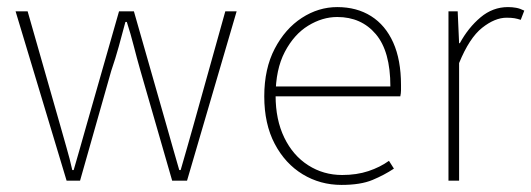

<svg xmlns="http://www.w3.org/2000/svg" viewBox="-20 -510 1500 542"><path d="M168 0 24 -478H58L150 -156Q159 -123 168 -92.5Q177 -62 184 -30H188Q197 -62 206 -92.5Q215 -123 224 -156L316 -478H358L450 -156Q459 -123 468 -92.5Q477 -62 486 -30H490Q499 -62 508 -92.5Q517 -123 526 -156L616 -478H648L508 0H466L376 -312Q366 -347 357.5 -380.5Q349 -414 338 -448H334Q325 -414 315.5 -379.5Q306 -345 294 -310L206 0Z M944 12Q884 12 834.5 -18Q785 -48 755.5 -104Q726 -160 726 -238Q726 -316 755.5 -372.5Q785 -429 832 -459.5Q879 -490 932 -490Q987 -490 1027.5 -464.5Q1068 -439 1090 -390Q1112 -341 1112 -270Q1112 -263 1112 -255Q1112 -247 1110 -238H742V-266H1082Q1082 -365 1041 -413.5Q1000 -462 932 -462Q890 -462 850 -437.5Q810 -413 784 -363.5Q758 -314 758 -240Q758 -172 782.5 -121.5Q807 -71 850 -43.5Q893 -16 946 -16Q987 -16 1020 -27Q1053 -38 1078 -56L1092 -34Q1065 -16 1031.5 -2Q998 12 944 12Z M1246 0V-478H1272L1276 -388H1278Q1302 -432 1336.5 -461Q1371 -490 1414 -490Q1426 -490 1437 -488Q1448 -486 1460 -480L1450 -454Q1441 -457 1432.5 -458.5Q1424 -460 1410 -460Q1377 -460 1341 -431.5Q1305 -403 1276 -332V0Z"/></svg>

Font: Source Sans 3 Variable
Style: Regular
Weight: 200
Designer: Paul D. Hunt
Foundry: Adobe Systems Incorporated
Version: Version 3.026